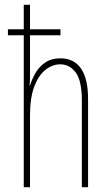

<svg xmlns="http://www.w3.org/2000/svg" viewBox="-20 -780 456 800"><path d="M105 -760V-658H232V-633H105V-492Q105 -469 105 -455Q105 -441 103 -424H105Q113 -450 128 -476Q143 -502 168.5 -519.5Q194 -537 232 -537Q288 -537 317.5 -494.5Q347 -452 347 -366V0H321V-360Q321 -444 295.5 -478Q270 -512 231 -512Q199 -512 170 -489.5Q141 -467 123 -420Q105 -373 105 -298V0H79V-633H13V-658H79V-760Z"/></svg>

Font: Noto Sans Thai ExtCond Thin
Style: Regular
Weight: 100
Width: 2
Designer: Monotype Design Team
Foundry: Monotype Imaging Inc.
Version: Version 2.002; ttfautohint (v1.8.4.7-5d5b)